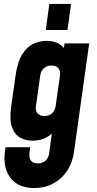

<svg xmlns="http://www.w3.org/2000/svg" viewBox="-20 -770 493 973"><path d="M154 183Q73 183 33.5 132Q-6 81 5 -2L8 -24H133L129 8Q126.5 29.5 136.8 43.8Q147 58 171.5 58Q195 58 210.5 44.2Q226 30.5 229 8L251 -154L269 -125Q249 -93 218 -75Q187 -57 145 -57Q112.5 -57 84 -71.5Q55.5 -86 41.2 -123.8Q27 -161.5 37 -232L59 -388Q69 -458.5 93.8 -496.5Q118.5 -534.5 150.8 -548.8Q183 -563 215 -563Q257 -563 283.5 -545.2Q310 -527.5 321 -495L295 -466L307 -550H432L355 0Q347.5 55 319.8 96.2Q292 137.5 249.2 160.2Q206.5 183 154 183ZM204.5 -182Q229.5 -182 244.2 -196.2Q259 -210.5 262 -232L284 -388Q287 -410 276.2 -424Q265.5 -438 241.5 -438Q217 -438 202 -423.8Q187 -409.5 184 -388L162 -232Q159 -210 169.8 -196Q180.5 -182 204.5 -182ZM212 -618 230 -750H340L322 -618Z"/></svg>

Font: Mohave Light
Style: Bold Italic
Weight: 700
Italic angle: -8°
Version: Version 2.003